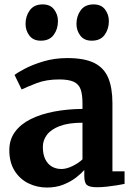

<svg xmlns="http://www.w3.org/2000/svg" viewBox="-20 -828 599 859"><path d="M190.2 11Q145 11 106.6 -8.1Q68.2 -27.1 45 -64.5Q21.7 -101.8 21.7 -156.3Q21.7 -203.6 47.2 -238.2Q72.6 -272.8 117.6 -295.2Q162.5 -317.5 221.8 -328.8Q281.1 -340.1 349 -340.7V-366.2Q349 -404.7 340.9 -427.9Q332.8 -451.2 310.3 -461.9Q287.8 -472.6 244.8 -472.6Q187 -472.6 143.9 -456Q100.8 -439.4 76.8 -427.7L45.2 -492.6Q57.1 -502.6 91.3 -520.7Q125.4 -538.7 174.8 -553.5Q224.2 -568.2 281.3 -568.2Q357.8 -568.2 401.7 -546.3Q445.6 -524.3 464.3 -479.6Q483 -434.9 483 -366V-61.4H537.3V-5.3Q525.9 -2.7 504.4 0.8Q482.9 4.3 458.6 7Q434.3 9.7 414.5 9.7Q380.6 9.7 368.8 -0.3Q357.1 -10.3 357.1 -41.1V-67.4Q344.6 -52.8 321 -34.2Q297.4 -15.7 264.4 -2.4Q231.5 11 190.2 11ZM255.1 -71.9Q276.6 -71.9 303.2 -84.5Q329.7 -97.1 349 -114.9V-279Q286.6 -278.9 247.3 -264Q208.1 -249.1 189.9 -224.7Q171.7 -200.2 171.7 -170.7Q171.7 -138 182.3 -116.1Q192.8 -94.2 211.7 -83Q230.5 -71.9 255.1 -71.9ZM162 -646Q128.7 -646 111.5 -668.8Q94.3 -691.5 94.3 -720.8Q94.3 -756.3 113.5 -782.3Q132.7 -808.3 170.5 -808.3H171.5Q205 -808.3 222.1 -785.6Q239.3 -762.8 239.3 -733.5Q239.3 -698 220.3 -672Q201.4 -646 163 -646ZM389.9 -646Q356.6 -646 339.3 -668.8Q322.1 -691.5 322.1 -720.8Q322.1 -756.3 341.3 -782.3Q360.5 -808.3 398.3 -808.3H399.3Q432.8 -808.3 450 -785.6Q467.1 -762.8 467.1 -733.5Q467.1 -698 448.2 -672Q429.2 -646 390.9 -646Z"/></svg>

Font: Merriweather Light
Style: Regular
Weight: 300
Designer: Eben Sorkin
Foundry: Eben Sorkin
Version: Version 2.100